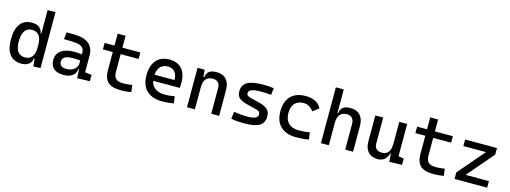

<svg xmlns="http://www.w3.org/2000/svg" viewBox="-11 -1578 6466 2434"><g transform="rotate(15 3222.5 -361.0)"><path d="M253.4 9.8Q151.9 9.8 99.4 -57.1Q46.9 -124 46.9 -253.9Q46.9 -388.7 99.4 -458Q151.9 -527.3 253.4 -527.3Q311.5 -527.3 347.9 -500Q384.3 -472.7 390.6 -423.8H430.7L400.4 -276.4Q400.4 -356.4 368.9 -397.9Q337.4 -439.5 276.4 -439.5Q213.9 -439.5 181.6 -392.6Q149.4 -345.7 149.4 -253.9Q149.4 -167 181.6 -122.6Q213.9 -78.1 276.4 -78.1Q337.4 -78.1 368.9 -119.6Q400.4 -161.1 400.4 -241.2L435.5 -93.8H390.6Q385.7 -44.9 349.4 -17.6Q313 9.8 253.4 9.8ZM411.1 4.9 400.4 -96.7V-732.4H503.9V0Z M985.4 4.9 978.5 -148.4 964.8 -191.4V-325.2Q964.8 -377 928.5 -401.1Q892.1 -425.3 820.3 -427.2L696.3 -430.7L706.1 -522.5L810.5 -521Q939 -519 1001.2 -465.6Q1063.5 -412.1 1063.5 -309.6V-93.8L1151.4 -83V0ZM802.7 9.8Q721.7 9.8 677.2 -29.3Q632.8 -68.4 632.8 -139.6Q632.8 -221.7 694.1 -265.6Q755.4 -309.6 867.2 -309.6Q913.6 -309.6 950 -304Q986.3 -298.3 1014.6 -287.1L993.2 -216.8Q960.4 -224.1 929.2 -225.3Q897.9 -226.6 865.2 -226.6Q730.5 -226.6 730.5 -144.5Q730.5 -110.4 753.7 -91.8Q776.9 -73.2 819.3 -73.2Q867.7 -73.2 900.1 -89.8Q932.6 -106.4 948.7 -132.3Q964.8 -158.2 964.8 -185.5V-242.2L995.1 -109.4H954.1L970.7 -125Q970.7 -80.1 950 -50Q929.2 -20 891.6 -5.1Q854 9.8 802.7 9.8Z M1558.6 9.8Q1440.9 9.8 1388.4 -39.1Q1335.9 -87.9 1335.9 -195.3V-283.2H1439.5V-200.2Q1439.5 -138.7 1469.5 -110.8Q1499.5 -83 1568.4 -83Q1592.8 -83 1620.1 -85.7Q1647.5 -88.4 1682.6 -92.8L1694.3 -2Q1660.2 3.9 1627.7 6.8Q1595.2 9.8 1558.6 9.8ZM1335.9 -244.1V-673.8H1439.5V-244.1ZM1206.1 -432.6V-517.6H1674.8V-432.6Z M2100.6 9.8Q1968.3 9.8 1896.2 -59.8Q1824.2 -129.4 1824.2 -259.8Q1824.2 -386.7 1885.3 -457Q1946.3 -527.3 2057.6 -527.3Q2162.6 -527.3 2220 -463.9Q2277.3 -400.4 2277.3 -279.3Q2277.3 -243.7 2274.4 -212.9H1911.1V-292H2183.6Q2183.6 -361.8 2150.4 -399.2Q2117.2 -436.5 2058.6 -436.5Q1992.7 -436.5 1956.3 -391.6Q1919.9 -346.7 1919.9 -264.6Q1919.9 -174.8 1970 -127.9Q2020 -81.1 2112.3 -81.1Q2144.5 -81.1 2175.8 -84.7Q2207 -88.4 2239.3 -94.7L2252 -3.9Q2206.1 4.9 2168 7.3Q2129.9 9.8 2100.6 9.8Z M2744.1 0V-336.9Q2744.1 -383.8 2719.7 -409.2Q2695.3 -434.6 2651.4 -434.6Q2529.3 -434.6 2529.3 -291L2499 -423.8H2539.1Q2543.5 -476.1 2577.1 -501.7Q2610.8 -527.3 2675.8 -527.3Q2757.8 -527.3 2802.7 -477.5Q2847.7 -427.7 2847.7 -336.9V0ZM2425.8 0V-517.6H2519.5L2529.3 -408.2V0Z M3182.6 9.8Q3124 9.8 3082.3 6.3Q3040.5 2.9 3005.9 -4.9L3017.6 -98.6Q3068.8 -90.8 3108.2 -86.9Q3147.5 -83 3182.6 -83Q3261.2 -83 3296.6 -98.4Q3332 -113.8 3332 -147.5Q3332 -170.9 3319.6 -182.4Q3307.1 -193.8 3281.2 -200.2L3162.1 -230.5Q3085.4 -250 3049.6 -278.8Q3013.7 -307.6 3013.7 -366.2Q3013.7 -451.2 3078.9 -489.3Q3144 -527.3 3289.1 -527.3Q3326.7 -527.3 3359.1 -525.1Q3391.6 -522.9 3425.8 -517.6L3415 -427.7Q3375.5 -431.6 3345.2 -433.1Q3314.9 -434.6 3286.1 -434.6Q3199.2 -434.6 3160.2 -419.7Q3121.1 -404.8 3121.1 -371.1Q3121.1 -348.6 3137.2 -338.6Q3153.3 -328.6 3186.5 -320.3L3282.2 -296.9Q3363.8 -277.3 3401.6 -244.6Q3439.5 -211.9 3439.5 -149.4Q3439.5 -65.9 3378.4 -28.1Q3317.4 9.8 3182.6 9.8Z M3858.4 9.8Q3726.1 9.8 3654.1 -59.8Q3582 -129.4 3582 -259.8Q3582 -386.7 3650.1 -457Q3718.3 -527.3 3844.7 -527.3Q3920.4 -527.3 3974.4 -499.3Q4028.3 -471.2 4051.3 -419.9L3971.7 -359.9Q3949.7 -395.5 3915.5 -415Q3881.3 -434.6 3840.8 -434.6Q3767.6 -434.6 3727.1 -390.4Q3686.5 -346.2 3686.5 -264.6Q3686.5 -176.3 3734.1 -129.6Q3781.7 -83 3870.1 -83Q3906.2 -83 3942.4 -86.4Q3978.5 -89.8 4012.7 -95.7L4024.4 -4.9Q3984.4 3.9 3941.7 6.8Q3898.9 9.8 3858.4 9.8Z M4502 0V-336.9Q4502 -386.2 4477.5 -412.8Q4453.1 -439.5 4409.2 -439.5Q4287.1 -439.5 4287.1 -291L4256.8 -423.8H4296.9Q4301.3 -476.1 4335 -501.7Q4368.7 -527.3 4433.6 -527.3Q4515.6 -527.3 4560.5 -477.5Q4605.5 -427.7 4605.5 -336.9V0ZM4183.6 0V-732.4H4287.1V0Z M4929.7 9.8Q4848.1 9.8 4803.5 -38.8Q4758.8 -87.4 4758.8 -175.8V-517.6H4862.3V-175.8Q4862.3 -131.3 4887.7 -107.2Q4913.1 -83 4959 -83Q5015.6 -83 5044.4 -118.9Q5073.2 -154.8 5073.2 -239.3L5099.6 -99.6H5065.4Q5053.2 -46.9 5017.6 -18.6Q4981.9 9.8 4929.7 9.8ZM5082 4.9 5073.2 -119.1V-210H5176.8V-93.8L5248 -83V0ZM5073.2 -146.5V-517.6H5176.8V-175.8Z M5660.2 9.8Q5542.5 9.8 5490 -39.1Q5437.5 -87.9 5437.5 -195.3V-283.2H5541V-200.2Q5541 -138.7 5571 -110.8Q5601.1 -83 5669.9 -83Q5694.3 -83 5721.7 -85.7Q5749 -88.4 5784.2 -92.8L5795.9 -2Q5761.7 3.9 5729.2 6.8Q5696.8 9.8 5660.2 9.8ZM5437.5 -244.1V-673.8H5541V-244.1ZM5307.6 -432.6V-517.6H5776.4V-432.6Z M6008.8 -26.4 5937.5 -85.9 6284.2 -489.3 6355.5 -431.6ZM5937.5 0V-85.9H6365.2V0ZM5937.5 -431.6V-517.6H6355.5V-431.6Z"/></g></svg>

Font: Cascadia Mono PL
Style: Regular
Weight: 400
Monospace: yes
Designer: Aaron Bell
Foundry: Saja Typeworks
Version: Version 2102.003